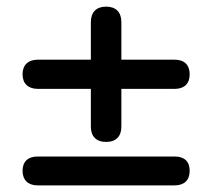

<svg xmlns="http://www.w3.org/2000/svg" viewBox="-20 -559 640 579"><path d="M300 -131C330 -131 346 -148 346 -177V-291H507C536 -291 552 -307 552 -335C552 -363 536 -379 507 -379H346V-492C346 -522 330 -539 300 -539C270 -539 254 -522 254 -492V-379H94C65 -379 48 -363 48 -335C48 -307 65 -291 94 -291H254V-177C254 -148 270 -131 300 -131ZM93 0H507C536 0 552 -16 552 -44C552 -72 536 -87 507 -87H93C65 -87 48 -72 48 -44C48 -16 65 0 93 0Z"/></svg>

Font: SN Pro SemiBold
Style: Regular
Weight: 600
Designer: Tobias Whetton
Foundry: Supernotes
Version: Version 1.003;Glyphs 3.3 (3324)